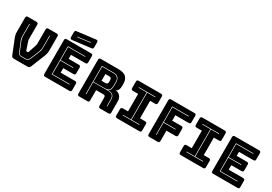

<svg xmlns="http://www.w3.org/2000/svg" viewBox="41 -2076 4527 3191"><g transform="rotate(30 2304.5 -480.5)"><path d="M495 0H235Q216 0 203.5 -7Q191 -14 184 -33L86 -278Q77 -300 71 -316.5Q65 -333 61 -348Q57 -363 55.5 -379.5Q54 -396 54 -420V-684Q54 -703 62.5 -711.5Q71 -720 90 -720H249Q268 -720 278 -711.5Q288 -703 288 -684V-408Q288 -398 290 -388Q292 -378 296 -367L343 -227Q346 -217 350 -213.5Q354 -210 362 -210H373Q381 -210 385 -213.5Q389 -217 392 -227L439 -368Q443 -379 445 -389Q447 -399 447 -409V-684Q447 -703 455.5 -711.5Q464 -720 483 -720H640Q659 -720 667.5 -711.5Q676 -703 676 -684V-420Q676 -396 674.5 -379.5Q673 -363 669 -348Q665 -333 659 -316.5Q653 -300 644 -278L546 -33Q539 -14 526.5 -7Q514 0 495 0ZM167 -630V-414Q167 -386 170.5 -362.5Q174 -339 183 -317L249 -157Q261 -128 276 -109Q291 -90 322 -90H410Q441 -90 456 -109Q471 -128 483 -157L549 -317Q558 -339 561.5 -362.5Q565 -386 565 -414V-630H555V-414Q555 -388 551 -364.5Q547 -341 539 -321L473 -161Q463 -135 450.5 -117.5Q438 -100 410 -100H322Q294 -100 281.5 -117.5Q269 -135 259 -161L193 -321Q185 -341 181 -364.5Q177 -388 177 -414V-630Z M1299 0H835Q816 0 807.5 -8.5Q799 -17 799 -36V-684Q799 -703 807.5 -711.5Q816 -720 835 -720H1299Q1318 -720 1326.5 -711.5Q1335 -703 1335 -684V-567Q1335 -548 1326.5 -539.5Q1318 -531 1299 -531H1023V-454H1218Q1237 -454 1245.5 -445.5Q1254 -437 1254 -418V-311Q1254 -292 1245.5 -283.5Q1237 -275 1218 -275H1023V-189H1299Q1318 -189 1326.5 -180.5Q1335 -172 1335 -153V-36Q1335 -17 1326.5 -8.5Q1318 0 1299 0ZM1245 -100H918V-359H1164V-369H918V-620H1245V-630H908V-90H1245ZM1260 -796 911 -753Q894 -751 885.5 -760Q877 -769 877 -786V-882Q877 -901 885.5 -908.5Q894 -916 913 -918L1262 -961Q1279 -963 1287.5 -954Q1296 -945 1296 -928V-832Q1296 -813 1287.5 -805.5Q1279 -798 1260 -796ZM967 -847V-837L1206 -867V-877Z M1789 -620Q1842 -620 1867.5 -591Q1893 -562 1893 -516V-446Q1893 -391 1872 -361Q1851 -331 1789 -331H1571V-620ZM1679 -540V-412H1754Q1780 -412 1789 -425.5Q1798 -439 1798 -459V-493Q1798 -513 1789 -526.5Q1780 -540 1754 -540ZM1571 -90V-322H1854Q1911 -322 1938 -297.5Q1965 -273 1965 -224V-90H1975V-224Q1975 -276 1945 -303.5Q1915 -331 1854 -331H1843Q1879 -342 1891 -371.5Q1903 -401 1903 -447V-516Q1903 -565 1875 -597.5Q1847 -630 1789 -630H1561V-90ZM1643 0H1489Q1470 0 1461.5 -8.5Q1453 -17 1453 -36V-684Q1453 -703 1461.5 -711.5Q1470 -720 1489 -720H1822Q1934 -720 1976.5 -673.5Q2019 -627 2019 -553V-507Q2019 -465 2006.5 -435.5Q1994 -406 1963 -393Q2017 -387 2050.5 -349Q2084 -311 2084 -248V-36Q2084 -17 2075.5 -8.5Q2067 0 2048 0H1893Q1874 0 1865.5 -8.5Q1857 -17 1857 -36V-189Q1857 -211 1848.5 -221.5Q1840 -232 1819 -232H1679V-36Q1679 -17 1670.5 -8.5Q1662 0 1643 0Z M2216 0Q2197 0 2188.5 -8.5Q2180 -17 2180 -36V-155Q2180 -174 2188.5 -182.5Q2197 -191 2216 -191H2315V-527H2216Q2197 -527 2188.5 -535.5Q2180 -544 2180 -563V-684Q2180 -703 2188.5 -711.5Q2197 -720 2216 -720H2642Q2661 -720 2669.5 -711.5Q2678 -703 2678 -684V-563Q2678 -544 2669.5 -535.5Q2661 -527 2642 -527H2545V-191H2642Q2661 -191 2669.5 -182.5Q2678 -174 2678 -155V-36Q2678 -17 2669.5 -8.5Q2661 0 2642 0ZM2588 -90V-100H2435V-620H2588V-630H2270V-620H2425V-100H2270V-90Z M2992 0H2837Q2818 0 2809.5 -8.5Q2801 -17 2801 -36V-684Q2801 -703 2809.5 -711.5Q2818 -720 2837 -720H3283Q3302 -720 3310.5 -711.5Q3319 -703 3319 -684V-565Q3319 -546 3310.5 -537.5Q3302 -529 3283 -529H3028V-425H3202Q3221 -425 3229.5 -416.5Q3238 -408 3238 -389V-269Q3238 -250 3229.5 -241.5Q3221 -233 3202 -233H3028V-36Q3028 -17 3019.5 -8.5Q3011 0 2992 0ZM2910 -90H2920V-324H3148V-334H2920V-620H3229V-630H2910Z M3439 0Q3420 0 3411.5 -8.5Q3403 -17 3403 -36V-155Q3403 -174 3411.5 -182.5Q3420 -191 3439 -191H3538V-527H3439Q3420 -527 3411.5 -535.5Q3403 -544 3403 -563V-684Q3403 -703 3411.5 -711.5Q3420 -720 3439 -720H3865Q3884 -720 3892.5 -711.5Q3901 -703 3901 -684V-563Q3901 -544 3892.5 -535.5Q3884 -527 3865 -527H3768V-191H3865Q3884 -191 3892.5 -182.5Q3901 -174 3901 -155V-36Q3901 -17 3892.5 -8.5Q3884 0 3865 0ZM3811 -90V-100H3658V-620H3811V-630H3493V-620H3648V-100H3493V-90Z M4524 0H4060Q4041 0 4032.5 -8.5Q4024 -17 4024 -36V-684Q4024 -703 4032.5 -711.5Q4041 -720 4060 -720H4524Q4543 -720 4551.5 -711.5Q4560 -703 4560 -684V-567Q4560 -548 4551.5 -539.5Q4543 -531 4524 -531H4248V-454H4443Q4462 -454 4470.5 -445.5Q4479 -437 4479 -418V-311Q4479 -292 4470.5 -283.5Q4462 -275 4443 -275H4248V-189H4524Q4543 -189 4551.5 -180.5Q4560 -172 4560 -153V-36Q4560 -17 4551.5 -8.5Q4543 0 4524 0ZM4470 -100H4143V-359H4389V-369H4143V-620H4470V-630H4133V-90H4470Z"/></g></svg>

Font: Bungee Inline
Style: Regular
Weight: 400
Version: Version 1.000;PS 1.0;hotconv 1.0.72;makeotf.lib2.5.5900